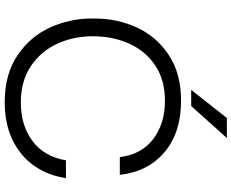

<svg xmlns="http://www.w3.org/2000/svg" viewBox="-106 -882 1005 834"><g transform="rotate(90 397.0 -465.5)"><path d="M61 -357V-376Q61 -471 99.5 -556Q138 -641 218.5 -695Q299 -749 418 -749Q556 -749 641 -677.5Q726 -606 740 -483H663Q651 -578 584 -628.5Q517 -679 418 -679Q329 -679 266 -637.5Q203 -596 170.5 -524.5Q138 -453 138 -366Q138 -282 170.5 -211Q203 -140 268 -96.5Q333 -53 425 -53Q526 -53 593.5 -104Q661 -155 677 -249H754Q743 -172 701.5 -112Q660 -52 589.5 -17.5Q519 17 425 17Q302 17 220 -39Q138 -95 99.5 -181Q61 -267 61 -357ZM493 -948H580L441 -793H371Z"/></g></svg>

Font: Sora-SIA Light
Style: Regular
Weight: 300
Designer: Jonathan Barnbrook, Julián Moncada
Foundry: Barnbrook Fonts
Version: Version 2.000